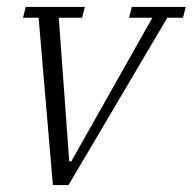

<svg xmlns="http://www.w3.org/2000/svg" viewBox="-20 -532 554 552"><path d="M91 -481H46L54 -512H224L216 -481H149L179 -68H185L418 -481H351L359 -512H514L506 -481H461L177 0H132Z"/></svg>

Font: IBM Plex Serif Light
Style: Italic
Weight: 300
Italic angle: -14°
Designer: Mike Abbink, Paul van der Laan, Pieter van Rosmalen
Foundry: Bold Monday
Version: Version 3.001